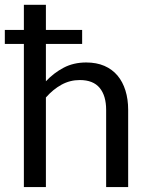

<svg xmlns="http://www.w3.org/2000/svg" viewBox="-26 -756 604 776"><path d="M159.5 -427.5Q191.5 -461.5 231.5 -482.5Q271.5 -503.5 322.5 -503.5Q364 -503.5 395.8 -489.8Q427.5 -476 448.8 -450.8Q470 -425.5 481 -390.2Q492 -355 492 -312V0H403V-312Q403 -369 376.8 -400.8Q350.5 -432.5 296.5 -432.5Q257 -432.5 222.8 -413.8Q188.5 -395 159.5 -362V0H70.5V-578.5H-6.5V-635H70.5V-736.5H159.5V-635H306V-578.5H159.5Z"/></svg>

Font: Lato 2
Style: Regular
Weight: 400
Designer: Lukasz Dziedzic with Adam Twardoch and Botio Nikoltchev
Foundry: tyPoland Lukasz Dziedzic
Version: Version 2.015; 2015-08-06; http://www.latofonts.com/